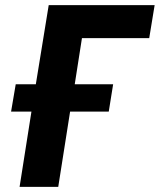

<svg xmlns="http://www.w3.org/2000/svg" viewBox="-20 -725 620 745"><path d="M56 0 102 -292H23L41 -398H119L169 -705H580L559 -577H298L270 -398H419L402 -292H252L206 0Z"/></svg>

Font: Nunito Sans 7pt Condensed ExtraBold
Style: Italic
Weight: 800
Width: 3
Italic angle: -9°
Designer: Vernon Adams
Foundry: Vernon Adams
Version: Version 3.101;gftools[0.9.27]